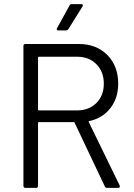

<svg xmlns="http://www.w3.org/2000/svg" viewBox="-20 -914 652 934"><path d="M502 0Q493 0 490 -7L343 -317Q342 -320 339 -320H169Q165 -320 165 -316V-10Q165 0 155 0H104Q94 0 94 -10V-690Q94 -700 104 -700H363Q449 -700 502 -646.5Q555 -593 555 -507Q555 -437 517 -388Q479 -339 414 -325Q411 -324 411 -322Q411 -321 412 -320L562 -12Q563 -10 563 -7Q563 0 555 0ZM169 -638Q165 -638 165 -634V-381Q165 -377 169 -377H355Q413 -377 449 -413Q485 -449 485 -507Q485 -565 449 -601.5Q413 -638 355 -638ZM265 -766Q259 -766 257.5 -768.5Q256 -771 256 -773Q256 -775 258 -778L318 -887Q321 -894 330 -894H375Q381 -894 382 -891.5Q383 -889 383 -888Q383 -885 381 -882L313 -773Q308 -766 301 -766Z"/></svg>

Font: LinhAnh
Style: Regular
Weight: 400
Designer: Jeremy Tribby
Foundry: Tribby Type
Version: Version 1.408